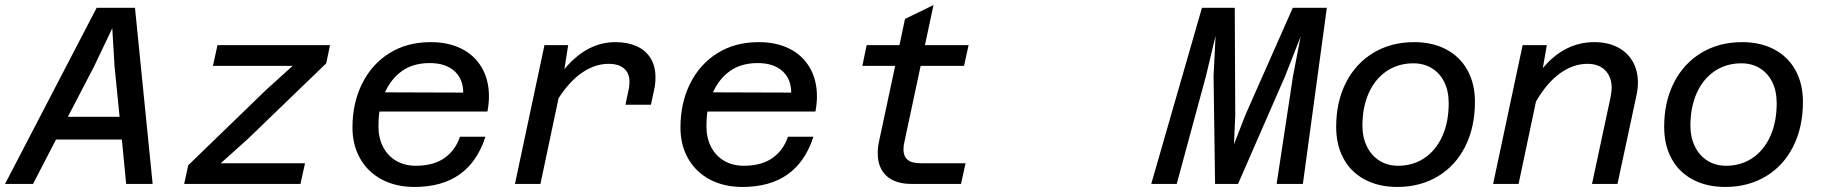

<svg xmlns="http://www.w3.org/2000/svg" viewBox="-46 -729 7216 761"><path d="M489 -698 559 0H454L437 -176H176L85 0H-26L337 -698ZM428 -266 408 -466 399 -617 327 -466 223 -266Z M700 -74 1009 -373 1114 -468H798L816 -550H1262L1247 -478L936 -178L829 -82H1163L1145 0H684Z M1351 -224Q1351 -320 1389 -397Q1427 -474 1497 -518Q1567 -562 1661 -562Q1731 -562 1783 -536Q1835 -510 1863.5 -461Q1892 -412 1892 -347Q1892 -319 1886 -287H1458Q1454 -262 1454 -229Q1454 -182 1472.5 -146.5Q1491 -111 1524.5 -91.5Q1558 -72 1602 -72Q1672 -72 1715.5 -102.5Q1759 -133 1777 -187H1878Q1814 12 1597 12Q1523 12 1467.5 -17.5Q1412 -47 1381.5 -100.5Q1351 -154 1351 -224ZM1790 -362Q1790 -416 1755 -447.5Q1720 -479 1657 -479Q1592 -479 1548 -448Q1504 -417 1480 -363Z M2449 -404Q2449 -439 2427.5 -457.5Q2406 -476 2366 -476Q2313 -476 2262.5 -442Q2212 -408 2168 -340L2096 0H1995L2112 -550H2206L2191 -455Q2235 -508 2285.5 -535Q2336 -562 2394 -562Q2441 -562 2477 -546Q2513 -530 2532.5 -498.5Q2552 -467 2552 -423Q2552 -396 2547 -375L2534 -314H2433L2446 -375Q2449 -390 2449 -404Z M2651 -224Q2651 -320 2689 -397Q2727 -474 2797 -518Q2867 -562 2961 -562Q3031 -562 3083 -536Q3135 -510 3163.5 -461Q3192 -412 3192 -347Q3192 -319 3186 -287H2758Q2754 -262 2754 -229Q2754 -182 2772.5 -146.5Q2791 -111 2824.5 -91.5Q2858 -72 2902 -72Q2972 -72 3015.5 -102.5Q3059 -133 3077 -187H3178Q3114 12 2897 12Q2823 12 2767.5 -17.5Q2712 -47 2681.5 -100.5Q2651 -154 2651 -224ZM3090 -362Q3090 -416 3055 -447.5Q3020 -479 2957 -479Q2892 -479 2848 -448Q2804 -417 2780 -363Z M3433 -121Q3433 -147 3438 -168L3502 -468H3372L3389 -550H3519L3541 -654L3654 -709L3620 -550H3793L3775 -468H3603L3539 -168Q3535 -153 3535 -136Q3535 -110 3551 -96Q3567 -82 3604 -82H3781L3763 0H3567Q3502 0 3467.5 -32Q3433 -64 3433 -121Z M4718 -698H4848L4850 -273L4845 -157L4890 -273L5078 -698H5213L5118 0H5014L5079 -428L5109 -584L5048 -428L4861 0H4770L4764 -428L4772 -587L4734 -428L4618 0H4517Z M5250 -226Q5250 -326 5289 -402Q5328 -478 5398 -520Q5468 -562 5559 -562Q5632 -562 5686.5 -533Q5741 -504 5770.5 -450.5Q5800 -397 5800 -325Q5800 -225 5761.5 -148.5Q5723 -72 5653 -30Q5583 12 5492 12Q5419 12 5364 -17Q5309 -46 5279.5 -100Q5250 -154 5250 -226ZM5495 -72Q5555 -72 5600.5 -103Q5646 -134 5671 -190Q5696 -246 5696 -320Q5696 -368 5678.5 -403.5Q5661 -439 5629.5 -458.5Q5598 -478 5556 -478Q5496 -478 5450 -447Q5404 -416 5379 -360Q5354 -304 5354 -230Q5354 -185 5371.5 -149Q5389 -113 5421 -92.5Q5453 -72 5495 -72Z M6342 -380Q6342 -424 6316.5 -450Q6291 -476 6246 -476Q6190 -476 6138 -439Q6086 -402 6042 -327L5973 0H5872L5989 -550H6085L6069 -459Q6155 -562 6274 -562Q6325 -562 6364 -542.5Q6403 -523 6424.5 -486.5Q6446 -450 6446 -401Q6446 -377 6440 -350L6365 0H6264L6338 -346Q6342 -370 6342 -380Z M6550 -226Q6550 -326 6589 -402Q6628 -478 6698 -520Q6768 -562 6859 -562Q6932 -562 6986.5 -533Q7041 -504 7070.5 -450.5Q7100 -397 7100 -325Q7100 -225 7061.5 -148.5Q7023 -72 6953 -30Q6883 12 6792 12Q6719 12 6664 -17Q6609 -46 6579.5 -100Q6550 -154 6550 -226ZM6795 -72Q6855 -72 6900.5 -103Q6946 -134 6971 -190Q6996 -246 6996 -320Q6996 -368 6978.5 -403.5Q6961 -439 6929.5 -458.5Q6898 -478 6856 -478Q6796 -478 6750 -447Q6704 -416 6679 -360Q6654 -304 6654 -230Q6654 -185 6671.5 -149Q6689 -113 6721 -92.5Q6753 -72 6795 -72Z"/></svg>

Font: Azeret Mono
Style: Italic
Weight: 400
Italic angle: -12°
Designer: Martin Vácha
Foundry: Displaay
Version: Version 1.000; Glyphs 3.0.3, build 3074